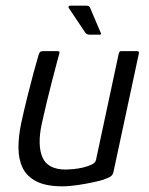

<svg xmlns="http://www.w3.org/2000/svg" viewBox="-20 -652 524 676"><path d="M199 4Q142 4 108 -13.5Q74 -31 59.5 -61.5Q45 -92 45 -132.5Q45 -173 55 -220Q65 -266 76.5 -312Q88 -358 98.5 -397Q109 -436 116 -459Q119 -468 122.5 -470Q126 -472 134 -472H177Q185 -472 188 -471Q191 -470 188 -460Q186 -454 179.5 -429Q173 -404 163.5 -368Q154 -332 144.5 -292Q135 -252 127 -216Q111 -141 129.5 -98Q148 -55 212 -55Q220 -55 237 -56.5Q254 -58 271.5 -62Q289 -66 302.5 -72.5Q316 -79 318 -89L398 -463Q399 -466 400.5 -469Q402 -472 405 -472H462Q465 -472 467.5 -470.5Q470 -469 469 -464L380 -49Q378 -37 370.5 -31.5Q363 -26 343 -19Q334 -16 309 -10.5Q284 -5 254 -0.5Q224 4 199 4ZM294 -530Q287 -530 281 -536L222 -624Q220 -627 222 -629.5Q224 -632 226 -632H283Q289 -632 292 -630.5Q295 -629 297 -625L334 -538Q339 -530 331 -530Z"/></svg>

Font: Glory
Style: Italic
Weight: 400
Italic angle: -12°
Designer: Robert Leuschke
Foundry: Robert Leuschke
Version: Version 1.011